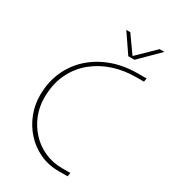

<svg xmlns="http://www.w3.org/2000/svg" viewBox="-212 -981 954 1082"><g transform="rotate(30 265.0 -440.0)"><path d="M351 0Q282 0 226 -26.5Q170 -53 129.5 -98Q89 -143 67 -200Q45 -257 45 -318Q45 -402 75.5 -472Q106 -542 162 -593Q218 -644 294 -672Q370 -700 461 -700H518L514 -677H460Q387 -677 318 -655Q249 -633 193.5 -588Q138 -543 105.5 -475.5Q73 -408 73 -318Q73 -259 94.5 -206Q116 -153 154 -112Q192 -71 244.5 -47.5Q297 -24 358 -24H412L408 0ZM366 -757 282 -880H308L386 -770L499 -880H530L406 -757Z"/></g></svg>

Font: MuseoModerno Thin Thin
Style: Italic
Weight: 250
Italic angle: -9°
Version: Version 1.003